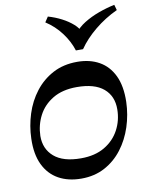

<svg xmlns="http://www.w3.org/2000/svg" viewBox="-90 -871 737 948"><g transform="rotate(-10 278.5 -397.5)"><path d="M241.5 10.5Q175.6 10.5 127.4 -16.3Q79.2 -43.2 53.9 -95.9Q28.6 -148.6 31.1 -226.6Q32.9 -289.7 52 -349.7Q71.1 -409.6 107.9 -457.2Q144.7 -504.8 197.6 -532.9Q250.4 -561 319.7 -561Q382.7 -561 429.4 -534.8Q476.2 -508.6 501.3 -456.1Q526.4 -403.5 524.3 -324.2Q522.4 -260.2 502.8 -200.2Q483.2 -140.2 447.1 -92.7Q410.9 -45.1 359.2 -17.3Q307.6 10.5 241.5 10.5ZM256.8 -88.5Q327.1 -88.5 375.4 -117.2Q423.7 -145.8 448.9 -193.2Q474.1 -240.5 474.4 -295.9Q475.1 -362.2 430.1 -400.4Q385.1 -438.6 295.7 -438.6Q224.1 -438.6 175.7 -409.6Q127.4 -380.6 103.1 -333.6Q78.8 -286.6 77.4 -231.9Q76.8 -166.6 122.2 -127.5Q167.5 -88.5 256.8 -88.5ZM549.3 -806.3 557.1 -778.7Q494.9 -749.8 443.3 -707.2Q391.7 -664.7 359.5 -617.5H323.6Q308.8 -664.7 276.5 -707.8Q244.2 -750.9 198.9 -780.1L216.3 -806.3Q251.9 -796.1 283.5 -779.7Q315.1 -763.3 338.3 -742.8Q361.6 -722.4 370.3 -698.7H341.6Q361.2 -726.8 395 -747.7Q428.9 -768.7 469.3 -783.4Q509.6 -798.1 549.3 -806.3Z"/></g></svg>

Font: Savate ExtraLight
Style: Italic
Weight: 200
Italic angle: -11°
Designer: Max Esnée
Foundry: Plomb Type
Version: Version 2.000